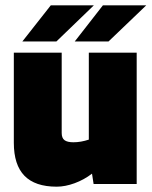

<svg xmlns="http://www.w3.org/2000/svg" viewBox="-20 -692 570 722"><path d="M193 10Q112 10 72 -31Q32 -72 32 -155V-494H212V-192Q212 -173 222.5 -165Q233 -157 256 -157Q270 -157 284.5 -159.5Q299 -162 314 -167V-494H494V0H332L326 -39Q296 -16 260.5 -3Q225 10 193 10ZM171 -672H333L192 -536H64ZM367 -672H530L388 -536H261Z"/></svg>

Font: Blinker ExtraBold
Style: Regular
Weight: 800
Designer: Juergen Huber
Foundry: supertype
Version: Version 1.017;hotconv 1.0.117;makeotfexe 2.5.65602